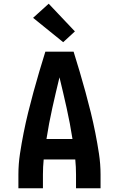

<svg xmlns="http://www.w3.org/2000/svg" viewBox="-20 -1013 640 1033"><path d="M79 0V-74Q79 -130 87.5 -186Q96 -242 107 -297.5Q118 -353 131.5 -408Q145 -463 160 -517.5Q175 -572 191 -626.5Q207 -681 224 -735H376Q393 -681 409 -626.5Q425 -572 440 -517.5Q455 -463 468.5 -408Q482 -353 493 -297.5Q504 -242 512.5 -186Q521 -130 521 -74V0H389V-74Q389 -94 388 -114.5Q387 -135 385 -155H215Q213 -135 212 -114.5Q211 -94 211 -74V0ZM230 -265H370Q357 -349 338.5 -432Q320 -515 300 -597Q280 -515 261.5 -432Q243 -349 230 -265ZM320 -786 158 -917 242 -993 383 -844Z"/></svg>

Font: Iosevka Curly XBdEx
Style: Regular
Weight: 800
Width: 7
Monospace: yes
Designer: Belleve Invis
Foundry: Belleve Invis
Version: Version 11.1.0; ttfautohint (v1.8.3)